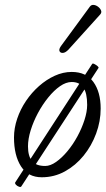

<svg xmlns="http://www.w3.org/2000/svg" viewBox="-20 -709 433 782"><path d="M150 13Q94 13 65.5 -31.5Q37 -76 37 -149Q37 -187 50 -225.5Q63 -264 86 -298Q109 -332 139 -358.5Q169 -385 203 -400.5Q237 -416 272 -416Q331 -416 360.5 -375Q390 -334 390 -267Q390 -215 371.5 -165Q353 -115 320.5 -75Q288 -35 244.5 -11Q201 13 150 13ZM164 -33Q185 -33 208.5 -49.5Q232 -66 254.5 -93Q277 -120 295 -153Q313 -186 324 -220Q335 -254 335 -282Q335 -330 319.5 -352.5Q304 -375 272 -375Q249 -375 224.5 -358Q200 -341 176.5 -312Q153 -283 134.5 -248.5Q116 -214 105 -178.5Q94 -143 94 -113Q94 -73 110.5 -53Q127 -33 164 -33ZM67 50Q65 54 57.5 51.5Q50 49 45 43.5Q40 38 42 34L355 -448Q357 -452 364 -448.5Q371 -445 377 -440Q383 -435 381 -432ZM258 -506Q246 -494 236 -493.5Q226 -493 222.5 -500.5Q219 -508 228 -521L346 -682Q352 -690 361.5 -689Q371 -688 379.5 -681.5Q388 -675 391.5 -666.5Q395 -658 388 -650Z"/></svg>

Font: Junicode VF
Style: Italic
Weight: 400
Italic angle: -11°
Designer: Peter S. Baker
Version: Version 2.209